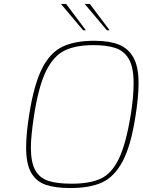

<svg xmlns="http://www.w3.org/2000/svg" viewBox="-20 -944 720 970"><path d="M112 -199Q112 -269 128 -368Q152 -518 192.5 -598Q233 -678 295.5 -708Q358 -738 457 -738Q531 -738 579.5 -719Q628 -700 654 -653.5Q680 -607 680 -524Q680 -453 664 -354Q641 -206 599 -128Q557 -50 495 -22Q433 6 336 6Q259 6 211 -10.5Q163 -27 137.5 -71.5Q112 -116 112 -199ZM640 -361Q655 -451 655 -525Q655 -603 631.5 -644.5Q608 -686 564.5 -701Q521 -716 452 -716Q362 -716 306 -688.5Q250 -661 212.5 -584.5Q175 -508 152 -361Q136 -255 136 -199Q136 -124 158 -84.5Q180 -45 223.5 -30.5Q267 -16 342 -16Q434 -16 489 -41.5Q544 -67 580 -141Q616 -215 640 -361ZM288 -924H314L414 -791H400ZM408 -924H434L534 -791H520Z"/></svg>

Font: Exo Thin
Style: Italic
Weight: 250
Italic angle: -9°
Designer: Natanael Gama
Foundry: Natanael Gama
Version: Version 1.500; ttfautohint (v1.6)